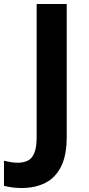

<svg xmlns="http://www.w3.org/2000/svg" viewBox="-94 -734 445 964"><path d="M15 210Q-14 210 -36 206.5Q-58 203 -74 199V73Q-58 77 -40.5 80Q-23 83 -3 83Q23 83 44.5 73Q66 63 78 35Q90 7 90 -45V-714H241V-46Q241 46 212.5 102.5Q184 159 133 184.5Q82 210 15 210Z"/></svg>

Font: Noto Sans Sundanese
Style: Bold
Weight: 700
Version: Version 2.003